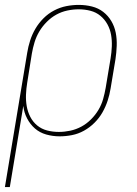

<svg xmlns="http://www.w3.org/2000/svg" viewBox="-40 -548 560 783"><path d="M-20 215 71 -333Q75 -358 83 -383Q91 -408 104.5 -431Q118 -454 137.5 -473.5Q157 -493 181 -505.5Q205 -518 230.5 -523Q256 -528 281 -528Q309 -528 335 -521.5Q361 -515 381 -499.5Q401 -484 414 -462Q427 -440 432 -414.5Q437 -389 436 -361.5Q435 -334 431 -307L411 -187Q407 -162 399 -137.5Q391 -113 378 -90Q365 -67 345.5 -47.5Q326 -28 302.5 -15Q279 -2 253.5 3Q228 8 203 8Q175 8 148.5 0.5Q122 -7 102.5 -24Q83 -41 70.5 -65Q58 -89 55 -116L0 215ZM200 -10Q223 -10 246.5 -15Q270 -20 291.5 -31.5Q313 -43 331 -61Q349 -79 361.5 -100Q374 -121 380.5 -144Q387 -167 391 -190L411 -310Q415 -334 416 -358.5Q417 -383 413 -406Q409 -429 398 -449Q387 -469 369.5 -483.5Q352 -498 329 -504Q306 -510 281 -510Q258 -510 234.5 -505Q211 -500 190 -488.5Q169 -477 151 -459Q133 -441 120.5 -420Q108 -399 101 -376Q94 -353 90 -330L71 -211Q67 -187 66 -162.5Q65 -138 69 -115Q73 -92 83.5 -71.5Q94 -51 111.5 -36.5Q129 -22 152 -16Q175 -10 200 -10Z"/></svg>

Font: Iosevka Thin
Style: Italic
Weight: 100
Italic angle: -9°
Monospace: yes
Designer: Belleve Invis
Foundry: Belleve Invis
Version: Version 32.5.0; ttfautohint (v1.8.4)